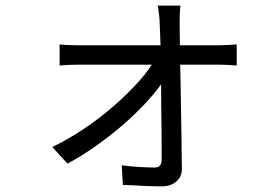

<svg xmlns="http://www.w3.org/2000/svg" viewBox="-20 -604 996 683"><path d="M166 -81Q220 -107 273 -142Q326 -177 372.5 -216.5Q419 -256 457.5 -296.5Q496 -337 520 -374H265Q227 -374 192 -371V-446Q209 -444 227.5 -443.5Q246 -443 263 -443H551Q550 -467 549.5 -486.5Q549 -506 548 -520Q548 -534 546 -551Q544 -568 541 -584H622Q620 -569 619.5 -553Q619 -537 619 -520L620 -443H758Q772 -443 792 -444Q812 -445 822 -446V-371Q809 -372 791.5 -373Q774 -374 760 -374H621Q622 -329 623 -278.5Q624 -228 624.5 -179Q625 -130 626 -85.5Q627 -41 627 -7Q628 24 607.5 41.5Q587 59 555 59Q541 59 523 58.5Q505 58 486 57Q467 56 449 55Q431 54 417 54L413 -16Q442 -12 475 -10Q508 -8 530 -8Q555 -8 555 -35Q555 -58 555 -88.5Q555 -119 554.5 -154.5Q554 -190 553.5 -228Q553 -266 553 -304Q529 -270 492 -231Q455 -192 411 -154.5Q367 -117 318 -82.5Q269 -48 220 -22Z"/></svg>

Font: Kinto Sans
Style: Regular
Weight: 400
Designer: Authors: Ryoko NISHIZUKA  (kana & ideographs); Paul D. Hunt (Latin, Greek & Cyrillic); Wenlong ZHANG  (bopomofo); Sandol
Foundry: Adobe Systems Incorporated, ookami Inc.
Version: Version 0.001